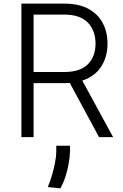

<svg xmlns="http://www.w3.org/2000/svg" viewBox="-20 -747 671 1046"><path d="M96.6 0V-727.3H331.3Q408.7 -727.3 460.8 -699.4Q512.8 -671.5 539.2 -622.3Q565.7 -573.2 565.7 -509.6Q565.7 -436.8 530.9 -383.5Q496.1 -330.3 428.3 -307.9L596.2 0H519.5L360.1 -295.1Q346.6 -294 332.4 -294H163V0ZM163 -354.8H330.6Q416.2 -354.8 458.3 -396.5Q500.4 -438.2 500.4 -509.6Q500.4 -581 458.1 -624.3Q415.8 -667.6 329.5 -667.6H163ZM361.2 46.9V79.9Q360.4 108.7 354.2 144.2Q348 179.7 336.6 215.2Q325.3 250.7 308.6 279.1L240.4 272Q253.2 241.8 263.5 206.1Q273.8 170.5 280.2 136.9Q286.6 103.3 286.6 79.5V46.9Z"/></svg>

Font: Inter UI Light
Style: Regular
Weight: 300
Designer: Rasmus Andersson
Foundry: rsms
Version: 3.2;8d6f07862